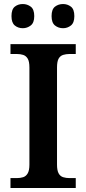

<svg xmlns="http://www.w3.org/2000/svg" viewBox="-20 -933 428 953"><path d="M32 0V-49H63Q81 -49 95 -53.5Q109 -58 117.5 -72.5Q126 -87 126 -116V-598Q126 -628 117.5 -642Q109 -656 95 -660.5Q81 -665 63 -665H32V-714H356V-665H325Q308 -665 293.5 -660.5Q279 -656 271 -642Q263 -628 263 -598V-116Q263 -87 271 -72.5Q279 -58 293.5 -53.5Q308 -49 325 -49H356V0ZM293 -793Q270 -793 253 -806.5Q236 -820 236 -853Q236 -887 253 -900Q270 -913 293 -913Q315 -913 332 -900Q349 -887 349 -853Q349 -820 332 -806.5Q315 -793 293 -793ZM93 -793Q70 -793 53.5 -806.5Q37 -820 37 -853Q37 -887 53.5 -900Q70 -913 93 -913Q115 -913 132.5 -900Q150 -887 150 -853Q150 -820 132.5 -806.5Q115 -793 93 -793Z"/></svg>

Font: Noto Serif Kannada SemiBold
Style: Regular
Weight: 600
Version: Version 2.003